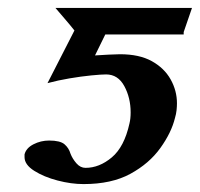

<svg xmlns="http://www.w3.org/2000/svg" viewBox="-20 -453 505 485"><path d="M307 -141Q310 -153 310 -169Q310 -206 294 -235.5Q278 -265 248 -265Q236 -265 210.5 -262.5Q185 -260 155.5 -255Q126 -250 100 -243L168 -376Q157 -390 144 -405Q131 -420 120 -433H465L444 -372V-366H246Q239 -351 233 -339.5Q227 -328 220 -313Q236 -314 254.5 -315Q273 -316 283 -316Q332 -316 363.5 -298.5Q395 -281 411 -252.5Q427 -224 427 -192Q427 -184 426 -174.5Q425 -165 422 -155Q413 -118 385 -79Q357 -40 309.5 -14Q262 12 191 12Q160 12 125.5 3Q91 -6 66.5 -21.5Q42 -37 42 -56V-63Q46 -79 64.5 -88.5Q83 -98 104 -98Q132 -98 143 -88.5Q154 -79 158 -65Q163 -52 173 -40.5Q183 -29 196 -29Q231 -29 262.5 -55.5Q294 -82 307 -141Z"/></svg>

Font: Libertinus Serif SemiBold
Style: Italic
Weight: 600
Italic angle: -11.5°
Designer: Philipp H. Poll, Khaled Hosny
Foundry: Caleb Maclennan
Version: Version 7.051;RELEASE